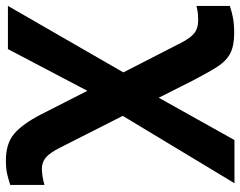

<svg xmlns="http://www.w3.org/2000/svg" viewBox="-104 -490 834 667"><g transform="rotate(-90 313.5 -156.0)"><path d="M11 241 245 -147 135 -364Q117 -400 100.5 -414Q84 -428 61 -428Q51 -428 36.5 -426Q22 -424 5 -419V-538Q24 -544 42.5 -548.5Q61 -553 91 -553Q149 -553 183 -524Q217 -495 250 -431L332 -270L477 -546H627L396 -145L500 58Q517 90 533.5 102.5Q550 115 578 115Q589 115 600 114Q611 113 627 109V225Q606 232 585 236Q564 240 532 240Q488 240 461.5 226Q435 212 415 180.5Q395 149 368 97L308 -22L161 241Z"/></g></svg>

Font: RS Noto Sans
Style: Bold
Weight: 700
Designer: Monotype Design Team
Foundry: Monotype Imaging Inc.
Version: Version 3.10